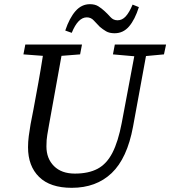

<svg xmlns="http://www.w3.org/2000/svg" viewBox="-20 -883 814 918"><path d="M323 15Q220 15 167 -37Q114 -89 114 -179Q114 -205 117.5 -232Q121 -259 126 -288L140 -360Q152 -424 163.5 -488Q175 -552 185 -616L92 -623L101 -670H372L363 -623L274 -616L214 -284Q210 -259 206 -237.5Q202 -216 202 -183Q202 -125 238 -89Q274 -53 338 -53Q403 -53 446.5 -76Q490 -99 517.5 -152.5Q545 -206 562 -295L622 -614L520 -623L529 -670H774L764 -623L678 -615L616 -277Q588 -126 514 -55.5Q440 15 323 15ZM292 -737Q312 -797 341 -830Q370 -863 410 -863Q434 -863 450 -853Q466 -843 481 -829Q495 -816 508.5 -801Q522 -786 542 -786Q564 -786 581 -804.5Q598 -823 614 -861L644 -849Q625 -789 597 -756.5Q569 -724 528 -724Q503 -724 487 -733.5Q471 -743 457 -755Q442 -770 428.5 -785Q415 -800 395 -800Q353 -800 323 -726Z"/></svg>

Font: Source Serif 4 SmText
Style: Italic
Weight: 400
Italic angle: -12°
Designer: Frank Grießhammer
Foundry: Adobe
Version: Version 4.005;hotconv 1.1.0;makeotfexe 2.6.0